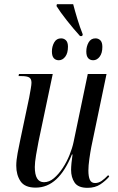

<svg xmlns="http://www.w3.org/2000/svg" viewBox="-20 -891 565 921"><path d="M364 -718Q333 -752 301 -792.5Q269 -833 251 -862L253 -871H331Q339 -840 351 -800.5Q363 -761 377 -726L374 -718ZM262 -602Q247 -602 238 -612Q229 -622 229 -644Q229 -668 240 -687.5Q251 -707 273 -707Q287 -707 296.5 -697.5Q306 -688 306 -667Q306 -636 293 -619Q280 -602 262 -602ZM427 -602Q412 -602 403 -612Q394 -622 394 -644Q394 -668 405 -687.5Q416 -707 438 -707Q452 -707 461.5 -697.5Q471 -688 471 -666Q471 -636 458 -619Q445 -602 427 -602ZM400 10Q355 10 338 -15Q321 -40 321 -76Q321 -89 323 -110Q325 -131 328 -150H325Q293 -71 250 -31Q207 9 151 9Q99 9 78.5 -21.5Q58 -52 58 -96Q58 -122 64.5 -156.5Q71 -191 77 -219L120 -423Q124 -445 127.5 -465Q131 -485 131 -494Q131 -513 120 -519.5Q109 -526 83 -526H69L71 -536H233L165 -213Q159 -184 153 -147.5Q147 -111 147 -90Q147 -17 191 -17Q216 -17 238.5 -36Q261 -55 280.5 -84.5Q300 -114 313.5 -147.5Q327 -181 333 -210L401 -536H491L418 -186Q413 -160 408.5 -128Q404 -96 404 -73Q404 -44 411 -28.5Q418 -13 436 -13Q453 -13 468 -23.5Q483 -34 499 -51L504 -44Q486 -23 461 -6.5Q436 10 400 10Z"/></svg>

Font: Noto Serif Display Condensed
Style: Italic
Weight: 400
Width: 3
Italic angle: -12°
Designer: Monotype Design Team
Foundry: Monotype Imaging Inc.
Version: Version 2.009